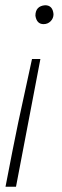

<svg xmlns="http://www.w3.org/2000/svg" viewBox="-20 -548 237 732"><path d="M146 -456Q120 -456 115 -488Q115 -525 152 -528Q181 -528 184 -494Q184 -478 173 -467Q162 -456 146 -456ZM41 164H1Q30 12.5 49.5 -81L102 -323H134Z"/></svg>

Font: Argentum Sans ExtraLight
Style: Italic
Weight: 200
Italic angle: -11°
Designer: Julieta Ulanovsky (font), Cristiano Sobral (main changes and remaster)
Foundry: Julieta Ulanovsky (font), Cristiano Sobral (main changes and remaster)
Version: Version 2.007;June 15, 2022;FontCreator 14.0.0.2814 64-bit; 